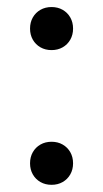

<svg xmlns="http://www.w3.org/2000/svg" viewBox="-20 -512 290 540"><path d="M64.5 -52.7Q64.5 -70.3 72.3 -84Q80.1 -97.7 93.8 -105.5Q107.4 -113.3 125 -113.3Q142.6 -113.3 156.2 -105.5Q169.9 -97.7 177.7 -84Q185.5 -70.3 185.5 -52.7Q185.5 -35.2 177.7 -21.5Q169.9 -7.8 156.2 0Q142.6 7.8 125 7.8Q107.4 7.8 93.8 0Q80.1 -7.8 72.3 -21.5Q64.5 -35.2 64.5 -52.7ZM64.5 -431.6Q64.5 -449.2 72.3 -462.9Q80.1 -476.6 93.8 -484.4Q107.4 -492.2 125 -492.2Q142.6 -492.2 156.2 -484.4Q169.9 -476.6 177.7 -462.9Q185.5 -449.2 185.5 -431.6Q185.5 -414.1 177.7 -400.4Q169.9 -386.7 156.2 -378.9Q142.6 -371.1 125 -371.1Q107.4 -371.1 93.8 -378.9Q80.1 -386.7 72.3 -400.4Q64.5 -414.1 64.5 -431.6Z"/></svg>

Font: Wanted Sans Std Variable
Style: Regular
Weight: 400
Designer: Original Design by Kil Hyung-jin and Kang Hanbin, Wanted Lab, Inc;
Foundry: Wanted Lab, Inc.
Version: Version 1.003;Glyphs 3.2 (3227)